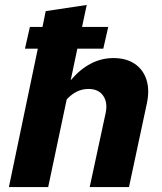

<svg xmlns="http://www.w3.org/2000/svg" viewBox="-20 -757 655 777"><path d="M16 0 133 -560H81L101 -648H152L165 -712L331 -737L312 -648H418L398 -560H293L266 -432Q303 -476 346.5 -499Q390 -522 439 -522Q491 -522 525.5 -498.5Q560 -475 573 -433.5Q586 -392 574 -337L502 0H343L407 -297Q417 -341 398 -369Q379 -397 338 -397Q314 -397 292.5 -387Q271 -377 250 -355L175 0Z"/></svg>

Font: Red Hat Text
Style: Italic
Weight: 300
Italic angle: -12°
Designer: Pentagram, MCKL
Foundry: Pentagram, MCKL
Version: Version 1.023